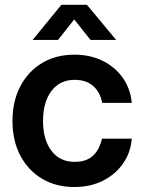

<svg xmlns="http://www.w3.org/2000/svg" viewBox="-20 -750 584 782"><path d="M282.7 11.7Q207.5 11.7 150.6 -22.5Q93.8 -56.6 62.3 -117.2Q30.8 -177.7 30.8 -257.3Q30.8 -336.9 62.3 -397.7Q93.8 -458.5 150.6 -492.9Q207.5 -527.3 282.7 -527.3Q347.7 -527.3 398.4 -502.2Q449.2 -477.1 480.2 -432.9Q511.2 -388.7 516.6 -331.1H396Q389.2 -372.6 360.6 -398.7Q332 -424.8 284.2 -424.8Q223.6 -424.8 189.5 -379.4Q155.3 -334 155.3 -257.3Q155.3 -181.2 189.5 -136Q223.6 -90.8 284.2 -90.8Q332.5 -90.8 359.4 -116.5Q386.2 -142.1 395 -185.1H516.6Q512.2 -128.4 481.2 -84Q450.2 -39.6 399.2 -13.9Q348.1 11.7 282.7 11.7ZM216.3 -587.4H113.3V-587.9L230 -730.5H334L452.6 -587.9V-587.4H348.6L282.2 -670.9Z"/></svg>

Font: Inter Display SemiBold
Style: Regular
Weight: 600
Designer: Rasmus Andersson
Foundry: rsms
Version: Version 4.001;git-9221beed3